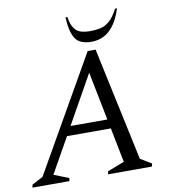

<svg xmlns="http://www.w3.org/2000/svg" viewBox="-107 -942 915 1022"><g transform="rotate(-10 350.0 -431.0)"><path d="M-15 0 -11 -16 48 -47 401 -665H444L575 -52L635 -16L631 0H394L397 -16L488 -51L451 -238H214L107 -48L188 -16L185 0ZM242 -288H441L389 -550ZM430 -710Q366 -710 342.5 -748Q319 -786 316 -862H326Q333 -820 347.5 -800Q362 -780 383.5 -773.5Q405 -767 434 -767Q463 -767 488.5 -772.5Q514 -778 537.5 -798Q561 -818 584 -862H594Q547 -710 430 -710Z"/></g></svg>

Font: Spectral
Style: Italic
Weight: 400
Italic angle: -10°
Designer: Jean-Baptiste Levee
Foundry: Production Type
Version: Version 2.001